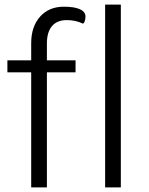

<svg xmlns="http://www.w3.org/2000/svg" viewBox="-20 -811 643 831"><path d="M350 -739Q350 -728 346.5 -718.5Q343 -709 338 -709Q308 -724 269 -724Q227 -724 205 -698Q183 -672 183 -623V-550H307V-498H183V0H115V-498H12V-550H115V-624Q115 -696 153.5 -739Q192 -782 256 -782Q302 -782 326 -771Q350 -760 350 -739ZM435 -791H503V0H435Z"/></svg>

Font: Krub
Style: Regular
Weight: 400
Designer: Ekaluck Peanpanawate
Foundry: Cadson Demak Co.,Ltd.
Version: Version 1.000; ttfautohint (v1.6)